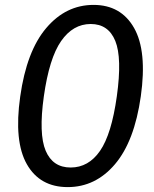

<svg xmlns="http://www.w3.org/2000/svg" viewBox="-20 -753 629 784"><path d="M256.5 11Q143 11 89.8 -82.2Q36.5 -175.5 62.5 -358.5Q88.5 -544 168.8 -638.5Q249 -733 362 -733Q474 -733 527.5 -638.8Q581 -544.5 555 -360Q529 -176 449.5 -82.5Q370 11 256.5 11ZM268.5 -69Q341.5 -69 388.5 -137Q435.5 -205 457 -359.5Q479 -516.5 450.8 -585.8Q422.5 -655 350.5 -655Q278 -655 229.5 -585.2Q181 -515.5 159 -359.5Q137.5 -206 166.5 -137.5Q195.5 -69 268.5 -69Z"/></svg>

Font: Public Sans
Style: Italic
Weight: 400
Italic angle: -8°
Designer: The Public Sans project authors (U.S. Web Design System). Libre Franklin designed by Pablo Impallari and Rodrigo Fuenzal
Version: Version 1.008; ttfautohint (v1.8.1) -l 8 -r 50 -G 200 -x 14 